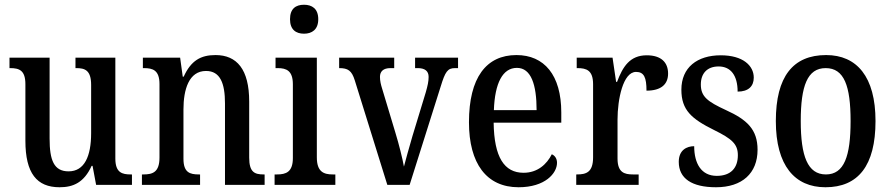

<svg xmlns="http://www.w3.org/2000/svg" viewBox="-20 -779 3753 809"><path d="M231 10C289 10 334 -10 366 -80H370L385 0H536V-44H531C495 -44 466 -51 466 -111V-536H298V-492H301C337 -492 364 -484 364 -421V-218C364 -121 336 -57 269 -57C207 -57 189 -104 189 -195V-536H20V-492H23C62 -492 87 -482 87 -424V-186C87 -49 135 10 231 10Z M578 0H823V-44H818C780 -44 753 -52 753 -110V-318C753 -402 776 -480 848 -480C908 -480 928 -428 928 -343V0H1095V-44H1091C1053 -44 1030 -53 1030 -115V-351C1030 -487 978 -547 888 -547C826 -547 785 -524 754 -456H750L739 -536H582V-492H587C624 -492 652 -483 652 -425V-115C652 -53 623 -44 584 -44H578Z M1261 -637C1294 -637 1321 -654 1321 -698C1321 -743 1294 -759 1261 -759C1227 -759 1202 -743 1202 -698C1202 -654 1227 -637 1261 -637ZM1137 0H1393V-44H1382C1344 -44 1315 -55 1315 -116V-536H1141V-492H1150C1187 -492 1214 -481 1214 -424V-113C1214 -54 1185 -44 1147 -44H1137Z M1475 -440 1612 0H1706L1837 -415C1856 -477 1866 -492 1897 -492H1910V-536H1729V-492H1740C1770 -492 1786 -480 1786 -455C1786 -436 1782 -418 1774 -390L1718 -206C1703 -155 1689 -104 1682 -77C1676 -111 1661 -171 1646 -220L1590 -406C1585 -422 1581 -438 1581 -455C1581 -478 1595 -492 1625 -492H1641V-536H1409V-492C1446 -492 1462 -482 1475 -440Z M2165 10C2277 10 2327 -49 2327 -93C2327 -112 2317 -124 2305 -129C2284 -87 2245 -51 2186 -51C2105 -51 2062 -116 2060 -262H2345V-305C2345 -463 2273 -547 2156 -547C2029 -547 1956 -452 1956 -264C1956 -90 2030 10 2165 10ZM2241 -315H2061C2065 -429 2098 -493 2158 -493C2218 -493 2241 -422 2241 -315Z M2408 0H2671V-44H2647C2611 -44 2582 -52 2582 -111V-275C2582 -360 2605 -476 2660 -476C2694 -476 2704 -452 2704 -397C2766 -397 2795 -424 2795 -469C2795 -516 2766 -546 2705 -546C2634 -546 2604 -498 2580 -434H2576L2561 -536H2410V-492H2413C2451 -492 2479 -483 2479 -424V-116C2479 -53 2450 -44 2411 -44H2408Z M2997 10C3107 10 3172 -49 3172 -148C3172 -234 3127 -275 3039 -315C2961 -351 2933 -372 2933 -423C2933 -469 2959 -499 3008 -499C3059 -499 3088 -461 3088 -393C3133 -393 3156 -415 3156 -452C3156 -502 3111 -546 3017 -546C2918 -546 2851 -495 2851 -401C2851 -315 2894 -278 2989 -231C3064 -194 3089 -172 3089 -125C3089 -72 3060 -38 3000 -38C2935 -38 2905 -90 2905 -163C2874 -163 2840 -147 2840 -97C2840 -27 2895 10 2997 10Z M3458 10C3596 10 3669 -81 3669 -269C3669 -456 3590 -547 3461 -547C3321 -547 3249 -456 3249 -269C3249 -81 3329 10 3458 10ZM3460 -44C3383 -44 3354 -121 3354 -269C3354 -417 3382 -492 3459 -492C3537 -492 3564 -417 3564 -269C3564 -121 3537 -44 3460 -44Z"/></svg>

Font: Noto Serif Thai Condensed Medium
Style: Regular
Weight: 500
Width: 3
Designer: Monotype Design Team
Foundry: Monotype Imaging Inc.
Version: Version 2.002